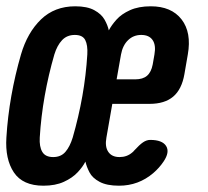

<svg xmlns="http://www.w3.org/2000/svg" viewBox="-40 -580 660 610"><path d="M545.8 -344Q537.4 -296 510.2 -273Q483 -250 435 -250H316.8L298.1 -143Q292.8 -114.1 304 -97.6Q315.2 -81 339.9 -81Q363.4 -81 380.2 -95.6Q383.6 -98.1 386.1 -101.5Q403 -120 414.4 -127.8Q425.9 -135.5 437.2 -135.5Q475.6 -135.5 487.8 -116.1Q499.9 -96.7 479.7 -66.8Q466.2 -46.7 447.4 -30.5Q400.3 10 338 10Q299.4 10 276.4 -2.3Q253.4 -14.6 244.3 -32.4Q235.1 -50.2 231.3 -66.5Q223.2 -50.2 206.5 -32.4Q189.8 -14.6 162.8 -2.3Q135.9 10 98 10Q32.4 10 4.1 -32.2Q-24.1 -74.5 -19.7 -143Q-15.7 -208.8 -4 -275.1Q7.7 -341.5 26.7 -407Q47 -476.5 90.2 -518.3Q133.4 -560 199 -560Q236.9 -560 259.5 -547.7Q282.2 -535.4 292.2 -517.6Q302.2 -499.8 305.7 -483.5Q314.1 -499.8 330 -517.6Q345.8 -535.4 373.1 -547.7Q400.4 -560 439 -560Q504.6 -560 536.8 -518.4Q569 -476.8 556.7 -407ZM129 -81Q153.7 -81 167.9 -97.6Q182.1 -114.1 191 -143Q210 -208.8 221.7 -275.1Q233.4 -341.5 237.4 -407Q239.1 -436.6 230.8 -452.8Q222.5 -469 197.8 -469Q172.8 -469 157.2 -452.4Q141.6 -435.9 132.7 -407Q113.7 -341.5 102 -275.1Q90.3 -208.8 86.3 -143Q84.6 -114.1 94.3 -97.6Q104 -81 129 -81ZM330.5 -327.9H389.7Q413.9 -327.9 427.1 -339.3Q440.4 -350.7 445.1 -374.9L450.7 -407Q456 -436.6 444.8 -452.8Q433.7 -469 408.7 -469Q384 -469 366.9 -452.4Q349.8 -435.9 344.5 -407Z"/></svg>

Font: Maple Mono
Style: Italic
Weight: 400
Italic angle: -10°
Monospace: yes
Designer: subframe7536
Version: Version 7.300